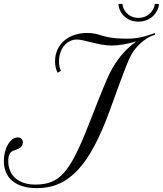

<svg xmlns="http://www.w3.org/2000/svg" viewBox="-20 -957 845 996"><path d="M784.2 -785.6C730.5 -767.1 696.8 -756.3 635.7 -756.3C507.8 -756.3 503.9 -786.1 433.6 -786.1C337.9 -786.1 265.6 -730.5 265.6 -638.7C265.6 -614.3 271 -594.7 278.8 -579.6L295.9 -589.4C289.6 -602.5 286.1 -619.1 286.1 -639.2C286.1 -706.5 328.6 -752 378.4 -752C418.9 -752 490.2 -720.7 559.1 -720.7C595.2 -720.7 644.5 -729 688.5 -742.7C639.6 -709.5 598.1 -661.6 568.4 -611.8C539.6 -564 519.5 -512.7 440.9 -312.5C342.8 -62.5 290.5 0.5 162.6 0.5C75.7 0.5 22.9 -46.9 22.9 -120.6C22.9 -149.4 29.8 -168.9 50.8 -175.8C71.3 -182.6 98.6 -191.9 98.6 -217.8C98.6 -234.4 87.9 -244.1 71.3 -244.1C33.7 -244.1 0 -188.5 0 -122.6C0 -34.7 59.1 19 171.9 19C338.9 19 446.3 -100.1 550.3 -386.2C630.9 -608.9 648.9 -657.2 672.9 -691.9C697.8 -727.5 741.2 -765.1 784.2 -776.9ZM783.2 -936.5C780.8 -907.2 752 -864.3 698.2 -864.3C645 -864.3 616.7 -906.7 615.2 -936.5H594.7C595.7 -895.5 631.3 -844.7 698.2 -844.7C764.6 -844.7 802.7 -896 804.7 -936.5Z"/></svg>

Font: Petit Formal Script
Style: Regular
Weight: 400
Designer: Pablo Impallari, Brenda Gallo, Rodrigo Fuenzalida
Foundry: Pablo Impallari, Brenda Gallo, Rodrigo Fuenzalida
Version: Version 1.001